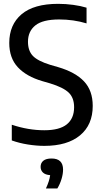

<svg xmlns="http://www.w3.org/2000/svg" viewBox="-20 -770 546 1026"><path d="M217 9.5Q175 9.5 129.2 2.2Q83.5 -5 43 -19.5V-103.5Q131 -74 217 -74Q298 -74 337 -105.5Q376 -137 376 -197Q376 -247.5 347 -275.2Q318 -303 247.5 -324.5L206 -336.5Q121 -361.5 75.2 -410.8Q29.5 -460 29.5 -540.5Q29.5 -638 95.2 -693.8Q161 -749.5 291 -749.5Q331.5 -749.5 371.5 -744Q411.5 -738.5 442.5 -729V-645Q408 -655.5 371 -660.8Q334 -666 296.5 -666Q208 -666 168.8 -634.2Q129.5 -602.5 129.5 -547Q129.5 -498.5 155.8 -471.2Q182 -444 248.5 -423.5L290 -411.5Q382.5 -384.5 429 -335.2Q475.5 -286 475.5 -204Q475.5 -103 407.8 -46.8Q340 9.5 217 9.5ZM225.5 237Q235.5 215 240.8 198.2Q246 181.5 248 166Q222 164 209.5 152Q197 140 197 121.5Q197 101 211.5 89Q226 77 255.5 77Q317 77 317 136.5Q317 159 308.8 186.5Q300.5 214 286.5 237Z"/></svg>

Font: Encode Sans Semi Condensed Medium
Style: Regular
Weight: 500
Width: 4
Designer: Multiple Designers
Foundry: Impallari Type
Version: Version 3.000; ttfautohint (v1.8.3) -l 8 -r 50 -G 200 -x 14 